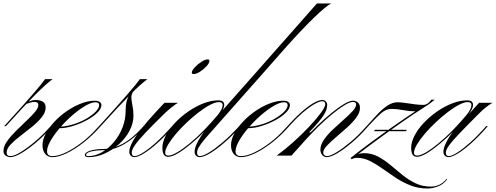

<svg xmlns="http://www.w3.org/2000/svg" viewBox="-24 -893 2847 1102"><path d="M10 -169H0L12 -182Q104 -283 160.5 -348Q217 -413 235 -439H278Q238 -409 178.5 -349.5Q119 -290 23 -183ZM36 3Q57 3 94 -19.5Q131 -42 174 -78Q217 -114 255 -156L267 -169H277L268 -159Q227 -112 181.5 -74Q136 -36 97.5 -13.5Q59 9 35 9Q22 9 9 0.5Q-4 -8 -4 -27Q-4 -53 16 -81.5Q36 -110 66 -140Q96 -170 126 -198Q156 -226 176 -249.5Q196 -273 196 -290Q196 -308 174 -308Q164 -308 151 -304.5Q138 -301 122 -295L130 -306Q143 -311 155.5 -315Q168 -319 182 -319Q207 -319 222.5 -309Q238 -299 238 -276Q238 -248 215.5 -220Q193 -192 159.5 -165Q126 -138 92.5 -112.5Q59 -87 36.5 -63Q14 -39 14 -17Q14 3 36 3Z M277 3Q310 3 354 -18Q398 -39 445 -75Q492 -111 532 -156L544 -169H554L545 -159Q503 -112 453.5 -73.5Q404 -35 357.5 -13Q311 9 277 9Q251 9 235.5 -9.5Q220 -28 220 -60Q220 -92 239 -127Q258 -162 289.5 -195.5Q321 -229 360.5 -256Q400 -283 441.5 -299Q483 -315 521 -315Q538 -315 548 -308Q558 -301 558 -290Q558 -269 534.5 -246Q511 -223 474 -203Q437 -183 395 -170Q353 -157 315 -157L324 -166Q360 -168 398.5 -180Q437 -192 470 -211Q503 -230 524 -251Q545 -272 545 -290Q545 -306 524 -306Q500 -306 464.5 -285Q429 -264 391 -231Q353 -198 320 -159.5Q287 -121 266.5 -85.5Q246 -50 246 -25Q246 3 277 3Z M554 -169H544L556 -182Q648 -283 704.5 -348Q761 -413 779 -439H822Q782 -409 723 -349.5Q664 -290 567 -183ZM801 -159Q746 -98 687 -64.5Q628 -31 571 -31Q528 -31 499 -23.5Q470 -16 470 -4Q470 3 482 3Q523 3 561 -19Q599 -41 630 -78Q661 -115 679 -161Q697 -207 697 -255Q697 -284 701.5 -306Q706 -328 720.5 -352Q735 -376 766 -408L821 -439Q785 -412 765.5 -394.5Q746 -377 738 -363.5Q730 -350 730 -334Q730 -318 736 -288.5Q742 -259 742 -229Q742 -185 719.5 -142.5Q697 -100 659.5 -66Q622 -32 576.5 -11.5Q531 9 484 9Q463 9 463 -4Q463 -18 494 -28Q525 -38 570 -38Q681 -38 788 -156L800 -169H810Z M747 9Q735 9 726.5 0.5Q718 -8 718 -21Q718 -59 766 -125.5Q814 -192 920 -303H998Q985 -296 966.5 -281.5Q948 -267 925 -246Q854 -177 811.5 -132Q769 -87 750.5 -60Q732 -33 732 -17Q732 3 748 3Q766 3 799.5 -18.5Q833 -40 873.5 -76.5Q914 -113 952 -156L964 -169H974L965 -159Q922 -110 879.5 -72Q837 -34 802 -12.5Q767 9 747 9ZM1167 -552Q1178 -552 1178 -544Q1178 -531 1161.5 -513Q1145 -495 1124 -481.5Q1103 -468 1087 -468Q1077 -468 1077 -476Q1077 -488 1093.5 -506Q1110 -524 1131.5 -538Q1153 -552 1167 -552Z M1493 -481H1449L1795 -873H1877Q1849 -860 1777.5 -791Q1706 -722 1604 -607ZM941 7Q908 7 908 -44Q908 -78 928 -116Q948 -154 982 -189.5Q1016 -225 1058 -254Q1100 -283 1144.5 -300Q1189 -317 1229 -317Q1263 -317 1263 -291Q1263 -267 1232 -229.5Q1201 -192 1154 -143Q1117 -105 1076 -70.5Q1035 -36 999.5 -14.5Q964 7 941 7ZM942 0Q961 0 993.5 -19Q1026 -38 1066.5 -71.5Q1107 -105 1149 -148Q1196 -197 1225 -232.5Q1254 -268 1254 -290Q1254 -307 1232 -307Q1212 -307 1181.5 -291Q1151 -275 1116.5 -248.5Q1082 -222 1048 -190Q1014 -158 986 -125Q958 -92 941 -63.5Q924 -35 924 -16Q924 0 942 0ZM1231 -185Q1185 -134 1157.5 -102Q1130 -70 1118.5 -50.5Q1107 -31 1107 -17Q1107 3 1123 3Q1141 3 1175 -17.5Q1209 -38 1251.5 -74Q1294 -110 1337 -156L1349 -169H1359L1350 -159Q1307 -112 1262.5 -73.5Q1218 -35 1181 -13Q1144 9 1121 9Q1110 9 1101.5 0.5Q1093 -8 1093 -21Q1093 -55 1130 -112Q1167 -169 1233 -237L1449 -481H1493Z M1359 3Q1392 3 1436 -18Q1480 -39 1527 -75Q1574 -111 1614 -156L1626 -169H1636L1627 -159Q1585 -112 1535.5 -73.5Q1486 -35 1439.5 -13Q1393 9 1359 9Q1333 9 1317.5 -9.5Q1302 -28 1302 -60Q1302 -92 1321 -127Q1340 -162 1371.5 -195.5Q1403 -229 1442.5 -256Q1482 -283 1523.5 -299Q1565 -315 1603 -315Q1620 -315 1630 -308Q1640 -301 1640 -290Q1640 -269 1616.5 -246Q1593 -223 1556 -203Q1519 -183 1477 -170Q1435 -157 1397 -157L1406 -166Q1442 -168 1480.5 -180Q1519 -192 1552 -211Q1585 -230 1606 -251Q1627 -272 1627 -290Q1627 -306 1606 -306Q1582 -306 1546.5 -285Q1511 -264 1473 -231Q1435 -198 1402 -159.5Q1369 -121 1348.5 -85.5Q1328 -50 1328 -25Q1328 3 1359 3Z M1636 -169H1626L1638 -182Q1694 -244 1745 -281.5Q1796 -319 1826 -319Q1838 -319 1846 -311Q1854 -303 1854 -290Q1854 -262 1830.5 -227Q1807 -192 1750 -133H1763L1737 -98L1649 0H1564Q1611 -34 1660 -78Q1709 -122 1750.5 -166Q1792 -210 1817.5 -245Q1843 -280 1843 -295Q1843 -312 1825 -312Q1809 -312 1779 -294.5Q1749 -277 1714.5 -247.5Q1680 -218 1648 -182ZM1851 9Q1836 9 1825.5 -3.5Q1815 -16 1815 -34Q1815 -62 1835.5 -91.5Q1856 -121 1887 -150Q1918 -179 1948.5 -206Q1979 -233 1999.5 -255Q2020 -277 2020 -293Q2020 -308 2002 -308Q1984 -308 1953 -289Q1922 -270 1884 -239Q1846 -208 1808 -171Q1770 -134 1737 -98H1726Q1759 -135 1798.5 -173Q1838 -211 1877 -243Q1916 -275 1949 -295Q1982 -315 2003 -315Q2018 -315 2030 -305Q2042 -295 2042 -274Q2042 -246 2020.5 -217.5Q1999 -189 1968 -161Q1937 -133 1905.5 -106.5Q1874 -80 1852.5 -57Q1831 -34 1831 -16Q1831 -8 1837.5 -2.5Q1844 3 1852 3Q1872 3 1908.5 -19.5Q1945 -42 1988 -78Q2031 -114 2068 -156L2080 -169H2090L2081 -159Q2040 -112 1995 -74Q1950 -36 1912 -13.5Q1874 9 1851 9Z M2311 -148 2306 -140H2123L2128 -148ZM2540 133 2543 135Q2523 164 2490.5 176.5Q2458 189 2431 189Q2377 189 2331.5 171Q2286 153 2247 127Q2208 101 2171.5 75Q2135 49 2099.5 31Q2064 13 2025 13Q2008 13 1994 21L1988 14Q2039 -27 2102 -73.5Q2165 -120 2232 -167Q2299 -214 2360 -254Q2326 -254 2289.5 -261Q2253 -268 2224 -268Q2191 -268 2162.5 -242.5Q2134 -217 2102 -182L2090 -169H2080L2092 -182Q2121 -215 2148 -243Q2175 -271 2202.5 -288.5Q2230 -306 2258 -306Q2277 -306 2303 -302Q2329 -298 2356 -294.5Q2383 -291 2405 -291Q2431 -291 2452 -321H2471Q2452 -305 2435.5 -293.5Q2419 -282 2406 -274Q2352 -240 2286 -194Q2220 -148 2153.5 -99.5Q2087 -51 2031 -8Q2038 -11 2047.5 -12.5Q2057 -14 2066 -14Q2109 -14 2145.5 5.5Q2182 25 2216 53.5Q2250 82 2285 110.5Q2320 139 2360 158.5Q2400 178 2449 178Q2503 178 2540 133Z M2369 7Q2336 7 2336 -44Q2336 -78 2356 -116Q2376 -154 2410 -189.5Q2444 -225 2486 -254Q2528 -283 2572.5 -300Q2617 -317 2657 -317Q2691 -317 2691 -291Q2691 -267 2660 -229.5Q2629 -192 2582 -143Q2545 -105 2504 -70.5Q2463 -36 2427.5 -14.5Q2392 7 2369 7ZM2370 0Q2389 0 2421.5 -19Q2454 -38 2494.5 -71.5Q2535 -105 2577 -148Q2624 -197 2653 -232.5Q2682 -268 2682 -290Q2682 -307 2660 -307Q2640 -307 2609.5 -291Q2579 -275 2544.5 -248.5Q2510 -222 2476 -190Q2442 -158 2414 -125Q2386 -92 2369 -63.5Q2352 -35 2352 -16Q2352 0 2370 0ZM2776 -169 2767 -159Q2726 -112 2683.5 -73.5Q2641 -35 2605.5 -13Q2570 9 2549 9Q2538 9 2529.5 0.5Q2521 -8 2521 -21Q2521 -55 2558 -112Q2595 -169 2661 -237H2666L2726 -303H2803Q2785 -293 2766 -278Q2747 -263 2730 -246Q2656 -172 2613.5 -127.5Q2571 -83 2553 -58Q2535 -33 2535 -17Q2535 3 2551 3Q2569 3 2601 -17.5Q2633 -38 2673.5 -74Q2714 -110 2755 -156L2766 -169Z"/></svg>

Font: Ballet
Style: Regular
Weight: 400
Designer: Maximiliano R. Sproviero
Foundry: Omnibus-Type
Version: Version 1.100